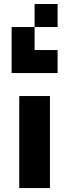

<svg xmlns="http://www.w3.org/2000/svg" viewBox="-20 -958 352 978"><path d="M234.4 -468.8V0H78.1V-468.8ZM273.4 -820.3V-937.5H156.2V-703.1H273.4V-585.9H39.1V-820.3H156.2Z"/></svg>

Font: Sorena-Fanum Normal
Style: Regular
Weight: 400
Designer: Mohammad Darvishi
Version: Version 1.000;March 20, 2024;FontCreator 15.0.0.2958 64-bit